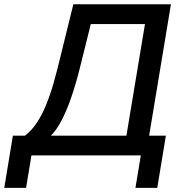

<svg xmlns="http://www.w3.org/2000/svg" viewBox="-61 -748 873 924"><path d="M-40.5 156.2 1 -95.2H59.1Q80.1 -110.8 100.1 -135.3Q120.1 -159.7 139.6 -197Q159.2 -234.4 178.2 -289.3Q197.3 -344.2 216.3 -420.4L292 -727.5H761.7L656.7 -95.2H737.3L695.8 156.2H590.8L616.7 0H90.3L64.5 156.2ZM184.1 -95.2H547.4L636.7 -632.3H376L323.2 -420.4Q304.2 -343.8 282.2 -280Q260.3 -216.3 235.8 -169.4Q211.4 -122.6 184.1 -95.2Z"/></svg>

Font: Inter 28pt Medium
Style: Italic
Weight: 500
Italic angle: -9.3988°
Designer: Rasmus Andersson
Foundry: rsms
Version: Version 4.001;git-66647c0bb